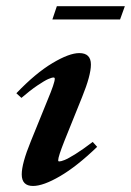

<svg xmlns="http://www.w3.org/2000/svg" viewBox="-20 -599 430 630"><path d="M151.9 -535.2 166.5 -578.6H389.6L374 -535.2ZM88.4 11.2Q51.3 11.2 51.3 -26.9Q51.3 -62.5 81.1 -135.3L136.2 -271Q159.7 -327.1 159.7 -340.3Q159.7 -344.7 155.8 -344.7Q149.9 -344.7 138.2 -339.6Q126.5 -334.5 102.5 -318.4Q78.6 -302.2 50.3 -277.8L33.7 -293Q96.7 -358.9 151.9 -391.8Q207 -424.8 240.2 -424.8Q278.3 -424.8 278.3 -387.2Q278.3 -351.6 249.5 -280.8L191.4 -136.7Q170.9 -85 170.9 -73.2Q170.9 -69.3 174.3 -69.3Q180.2 -69.3 191.9 -74Q203.6 -78.6 228.3 -94Q252.9 -109.4 284.2 -133.3L298.8 -117.2Q232.4 -53.2 177.2 -21Q122.1 11.2 88.4 11.2Z"/></svg>

Font: Elstob 18pt
Style: Bold Italic
Weight: 700
Italic angle: -20°
Designer: Peter S. Baker
Version: Version 1.015